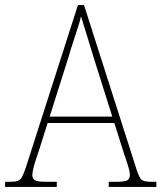

<svg xmlns="http://www.w3.org/2000/svg" viewBox="-23 -734 634 754"><path d="M-3 0V-20H16Q37 -20 47.5 -24Q58 -28 64.5 -41Q71 -54 80 -81L283 -714H307L515 -63Q525 -34 534.5 -27Q544 -20 575 -20H591V0H404V-20H433Q469 -20 478 -26.5Q487 -33 487 -48Q487 -57 482.5 -73.5Q478 -90 472 -107Q466 -124 463 -134L426 -251H164L129 -140Q125 -129 119 -111Q113 -93 108.5 -75Q104 -57 104 -47Q104 -33 113.5 -26.5Q123 -20 158 -20H200V0ZM172 -276H418L347 -501Q333 -547 318.5 -594Q304 -641 295 -670Q292 -654 283 -626.5Q274 -599 264 -568.5Q254 -538 247 -513Z"/></svg>

Font: Noto Serif Bengali SemiCondensed Thin
Style: Regular
Weight: 100
Width: 4
Designer: Juan Bruce, Universal Thirst, Indian Type Foundry and the Monotype Design Team.
Foundry: Monotype Imaging Inc.
Version: Version 2.003; ttfautohint (v1.8.4.7-5d5b)